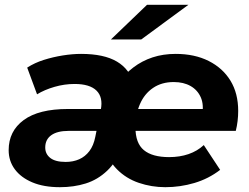

<svg xmlns="http://www.w3.org/2000/svg" viewBox="-20 -770 1035 798"><path d="M229 8Q162 8 114.5 -12Q67 -32 41.5 -66.5Q16 -101 16 -146Q16 -225 78.5 -271Q141 -317 262 -317H411L395 -226H265Q218 -226 193 -208Q168 -190 168 -157Q168 -130 189 -113.5Q210 -97 253 -97Q284 -97 309 -108Q334 -119 351.5 -142Q369 -165 376 -201L399 -314Q409 -366 381 -393.5Q353 -421 290 -421Q248 -421 206.5 -409Q165 -397 134 -378L93 -489Q124 -509 162 -521Q200 -533 240.5 -539.5Q281 -546 317 -546Q412 -546 466 -514Q520 -482 536 -420L469 -423Q498 -462 534 -489.5Q570 -517 614 -531.5Q658 -546 710 -546Q789 -546 847.5 -516.5Q906 -487 938 -434.5Q970 -382 970 -309Q970 -288 967.5 -267Q965 -246 960 -226H517L533 -317H866L820 -290Q828 -335 814.5 -365.5Q801 -396 772 -412.5Q743 -429 702 -429Q652 -429 616 -404.5Q580 -380 561.5 -337Q543 -294 543 -240Q543 -175 578 -146Q613 -117 683 -117Q727 -117 763.5 -129.5Q800 -142 827 -167L895 -64Q847 -27 788 -9.5Q729 8 667 8Q610 8 557 -10Q504 -28 466 -66.5Q428 -105 411 -166L492 -165Q465 -98 425.5 -60.5Q386 -23 336.5 -7.5Q287 8 229 8ZM441 -606 591 -750H763L567 -606Z"/></svg>

Font: Montserrat Thin
Style: Bold Italic
Weight: 700
Italic angle: -11.3°
Version: Version 9.000